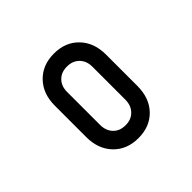

<svg xmlns="http://www.w3.org/2000/svg" viewBox="-98 -863 548 548"><g transform="rotate(-45 176.5 -589.0)"><path d="M177 -418.5Q130.5 -418.5 102 -448.2Q73.5 -478 73.5 -526V-653Q73.5 -701 102 -730.5Q130.5 -760 177 -760Q223 -760 251.5 -730.5Q280 -701 280 -653V-526Q280 -477.5 251.8 -448Q223.5 -418.5 177 -418.5ZM177 -470.5Q200 -470.5 214 -485Q228 -499.5 228 -523V-656Q228 -679 214 -693.2Q200 -707.5 177 -707.5Q153.5 -707.5 139.8 -693.2Q126 -679 126 -656V-523Q126 -499.5 139.8 -485Q153.5 -470.5 177 -470.5Z"/></g></svg>

Font: Mohave
Style: Regular
Weight: 400
Designer: Gumpita Rahayu
Foundry: Tokotype
Version: Version 2.003; ttfautohint (v1.8.3)